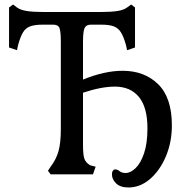

<svg xmlns="http://www.w3.org/2000/svg" viewBox="-20 -771 800 849"><path d="M548 58Q512 58 493.5 40Q475 22 475 0Q475 -11 479.5 -16.5Q484 -22 489 -22Q499 -22 509 -14Q519 -6 536 -6Q557 -6 579.5 -27.5Q602 -49 617 -93Q632 -137 632 -204Q632 -296 594.5 -342Q557 -388 488 -388Q428 -388 347 -361V-133Q347 -85 353.5 -68Q360 -51 379 -40L403 -34L391 0H204L192 -16L204 -34Q229 -67 239 -103.5Q249 -140 249 -201V-585Q249 -632 243 -647Q237 -662 215 -662H169Q134 -662 113.5 -654.5Q93 -647 81.5 -627.5Q70 -608 60 -572L55 -549L20 -561V-738L38 -751L55 -738Q70 -727 97.5 -722.5Q125 -718 168 -718H429Q472 -718 500 -722.5Q528 -727 542 -738L560 -751L577 -738V-561L542 -549L537 -572Q527 -608 515 -627.5Q503 -647 483 -654.5Q463 -662 428 -662H382Q361 -662 354 -647Q347 -632 347 -585V-419Q442 -458 522 -458Q619 -458 679.5 -398.5Q740 -339 740 -217Q740 -142 713.5 -79.5Q687 -17 643.5 20.5Q600 58 548 58Z"/></svg>

Font: Gabriela
Style: Regular
Weight: 400
Designer: Eduardo Rodriguez Tunni
Foundry: Eduardo Rodriguez Tunni
Version: Version 2.001;gftools[0.9.26]